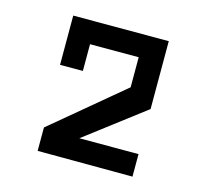

<svg xmlns="http://www.w3.org/2000/svg" viewBox="-73 -522 646 603"><g transform="rotate(15 250.0 -220.0)"><path d="M405.3 -73.2V0L96.7 -1V-77.1L327.1 -269.5V-367.2H168.9V-280.3H94.7V-440.4H405.3V-219.7L212.9 -73.2Z"/></g></svg>

Font: Geo
Style: Regular
Weight: 500
Version: Version 001.2